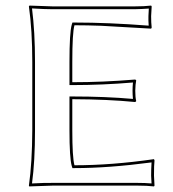

<svg xmlns="http://www.w3.org/2000/svg" viewBox="-20 -668 624 691"><path d="M240.2 -200.2Q240.2 -101.6 248 -73.2Q381.8 -73.2 534.2 -95.2L536.1 -90.8Q534.2 -75.2 534.2 -36.1Q534.2 -26.9 536.1 0L534.2 2.9Q509.8 0 474.1 0H169.9Q169.9 0 85 2.9L84 0Q95.7 -81.5 96.2 -200.2V-444.8Q96.2 -559.6 84 -645L85.9 -647.9Q87.4 -647.9 169.9 -645H463.9Q500 -645 523.9 -647.9L525.9 -645Q523.9 -617.2 523.9 -609.9Q523.9 -585.9 525.9 -568.8L523.9 -564.9Q523.9 -564.9 344.7 -575.2Q292.5 -577.1 248 -577.1Q240.2 -549.8 240.2 -444.8V-372.1Q350.1 -372.1 466.8 -381.8L470.2 -378.9Q467.3 -365.2 466.8 -341.8Q466.8 -317.9 470.2 -304.2L466.8 -300.8Q368.2 -310.5 240.2 -311ZM230 -200.2V-320.8H240.2Q359.4 -320.8 458.5 -312Q457 -327.1 457 -341.8Q457 -356.4 458.5 -371.1Q349.1 -361.8 240.2 -361.8H230V-444.8Q230 -550.3 238.3 -579.6L240.7 -586.9H248Q370.6 -586.9 515.1 -575.7Q513.7 -595.7 514.2 -609.9Q514.2 -618.7 515.6 -637.2Q491.7 -635.3 463.9 -634.8H169.9Q141.1 -634.8 95.2 -637.7Q106 -553.2 106 -444.8V-200.2Q106 -87.4 95.2 -7.8Q141.6 -10.3 169.9 -9.8H474.1Q502.4 -9.8 525.4 -7.8Q523.9 -27.3 523.9 -36.1Q523.9 -58.1 525.4 -83.5Q370.6 -63 248 -63H240.7L238.3 -70.3Q230 -99.6 230 -200.2Z"/></svg>

Font: Linux Biolinum Outline O
Style: Bold
Weight: 700
Designer: Philipp H. Poll
Foundry: Philipp H. Poll
Version: Version 0.9.2